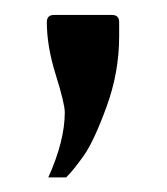

<svg xmlns="http://www.w3.org/2000/svg" viewBox="-20 -120 228 262"><path d="M142.6 -70.3V-89.8C142.6 -96.4 139.3 -99.6 132.8 -99.6H53.7C47.2 -99.6 43.9 -96.4 43.9 -89.8C43.9 -67.7 48 -43.6 56.2 -17.6C64.3 8.5 68.4 25.4 68.4 33.2C68.4 59.2 60.9 88.9 45.9 122.1H70.3C77.5 114.9 85.6 104.8 94.7 91.8C103.8 78.8 114.1 56.6 125.5 25.4C136.9 -5.9 142.6 -37.8 142.6 -70.3Z"/></svg>

Font: TriodPostnaja
Style: Medium
Weight: 500
Version: 20110805; ttfautohint (v0.96) -l 8 -r 50 -G 200 -x 14 -w "G"